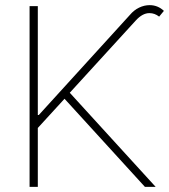

<svg xmlns="http://www.w3.org/2000/svg" viewBox="-20 -731 661 751"><path d="M95.7 -707H127.9V-281.2H131.8L488.3 -672.9Q503.9 -691.4 524.2 -701.2Q544.4 -710.9 565.4 -710.9Q597.2 -710.9 621.1 -688.5L602.5 -666Q585 -679.7 564.5 -679.7Q537.1 -679.7 510.7 -650.4L252.9 -368.2L588.9 0H546.9L232.4 -344.7L127.9 -230.5V0H95.7Z"/></svg>

Font: Pretendard GOV Thin
Style: Regular
Weight: 100
Designer: Base glyphs from Inter by Rasmus Andersson; Hangeul glyphs from Noto Sans CJK(Source Han Sans) by Jang Soo-young and Kan
Foundry: Kil Hyung-jin
Version: Version 1.309